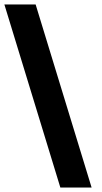

<svg xmlns="http://www.w3.org/2000/svg" viewBox="-204 -790 459 860"><path d="M-163 -700 -184.4 -770H-44.4L-23 -700L184.9 -20L206.3 50H66.3L44.9 -20Z"/></svg>

Font: Nordica Plus
Style: NordicaClassicRgOpObl
Weight: 500
Version: Version 1.01